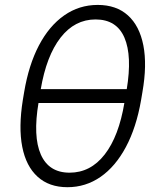

<svg xmlns="http://www.w3.org/2000/svg" viewBox="-20 -758 648 788"><path d="M256.8 10.3Q181.6 10.3 134.3 -32.7Q86.9 -75.7 71.3 -155.5Q55.7 -235.4 73.7 -347.7L79.1 -379.9Q97.7 -491.2 139.6 -571.3Q181.6 -651.4 243.2 -694.6Q304.7 -737.8 380.9 -737.8Q457.5 -737.8 505.1 -694.8Q552.7 -651.9 568.4 -571.5Q584 -491.2 564.5 -379.9L559.1 -347.7Q539.6 -234.9 496.6 -154.5Q453.6 -74.2 392.6 -32Q331.5 10.3 256.8 10.3ZM265.6 -49.3Q351.6 -49.3 409.7 -124Q467.8 -198.7 490.7 -336.9L500 -390.6Q522.9 -528.8 490.7 -603.5Q458.5 -678.2 372.1 -678.2Q286.6 -678.2 228.5 -603.5Q170.4 -528.8 147 -390.6L138.2 -336.9Q114.7 -197.8 147.7 -123.5Q180.7 -49.3 265.6 -49.3ZM118.2 -335.4 127.4 -392.1H521.5L512.2 -335.4Z"/></svg>

Font: Inter 16pt Light
Style: Italic
Weight: 300
Italic angle: -9.3988°
Version: Version 4.001;git-66647c0bb